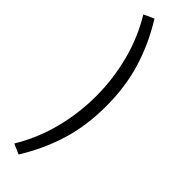

<svg xmlns="http://www.w3.org/2000/svg" viewBox="-337 -817 1013 1013"><g transform="rotate(45 169.0 -311.0)"><path d="M99 196 42 171Q107 64 139 -59.5Q171 -183 171 -311Q171 -438 139 -561.5Q107 -685 42 -792L99 -818Q169 -706 207.5 -582Q246 -458 246 -311Q246 -163 207.5 -39.5Q169 84 99 196Z"/></g></svg>

Font: Noto Sans KR
Style: Regular
Weight: 400
Designer: Ryoko NISHIZUKA  (kana, bopomofo & ideographs); Paul D. Hunt (Latin, Greek & Cyrillic); Sandoll Communications , Soo-you
Foundry: Adobe
Version: Version 2.004-H2;hotconv 1.0.118;makeotfexe 2.5.65603